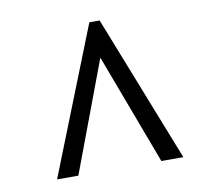

<svg xmlns="http://www.w3.org/2000/svg" viewBox="-56 -739 564 533"><g transform="rotate(-10 226.5 -473.0)"><path d="M64 -266 228 -680H257L420 -266H358L241 -578L124 -266Z"/></g></svg>

Font: Junicode Two Beta Condensed Medium
Style: Italic
Weight: 500
Width: 3
Italic angle: -9°
Version: Version 1.053; ttfautohint (v1.8.4)